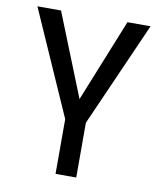

<svg xmlns="http://www.w3.org/2000/svg" viewBox="-76 -716 648 777"><g transform="rotate(10 247.5 -327.5)"><path d="M480 -655 290 -225V0H205V-225L15 -655H112L248 -315L385 -655Z"/></g></svg>

Font: RopaSansRegular
Style: Regular
Weight: 400
Designer: Botio Nikoltchev
Foundry: Botjo Nikoltchev
Version: Version 1.002